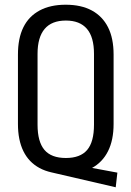

<svg xmlns="http://www.w3.org/2000/svg" viewBox="-20 -728 556 813"><path d="M194 1 219 -45 477 3 470 65ZM258 8Q193 8 147.5 -16.5Q102 -41 79 -88Q56 -135 56 -203V-497Q56 -566 79 -612.5Q102 -659 147.5 -683.5Q193 -708 258 -708Q324 -708 369 -683.5Q414 -659 437.5 -612.5Q461 -566 461 -497V-203Q461 -135 437.5 -88Q414 -41 369 -16.5Q324 8 258 8ZM259 -59Q320 -59 349 -93Q378 -127 378 -200V-500Q378 -571 348 -606Q318 -641 259 -641Q199 -641 169 -605.5Q139 -570 139 -500V-200Q139 -128 168 -93.5Q197 -59 259 -59Z"/></svg>

Font: Pathway Extreme Condensed
Style: Regular
Weight: 400
Width: 3
Version: Version 1.001;gftools[0.9.26]